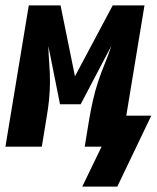

<svg xmlns="http://www.w3.org/2000/svg" viewBox="-39 -540 577 707"><path d="M264 147 335 0H273L290 -104Q296 -138 303.5 -171.5Q311 -205 322 -238.5Q333 -272 346.5 -304.5Q360 -337 371 -371L258 -156H182L139 -371Q140 -337 142.5 -304.5Q145 -272 145 -238.5Q145 -205 141.5 -171.5Q138 -138 132 -104L115 0H-19L67 -520H184L237 -259L376 -520H493L426 -114H518L393 147Z"/></svg>

Font: Iosevka SS18 Heavy
Style: Italic
Weight: 900
Italic angle: -9°
Monospace: yes
Designer: Belleve Invis
Foundry: Belleve Invis
Version: Version 25.1.1; ttfautohint (v1.8.4)